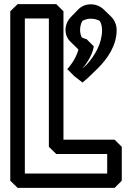

<svg xmlns="http://www.w3.org/2000/svg" viewBox="-20 -880 643 935"><path d="M381 -547C393 -560 427 -601 437 -654L402 -689C394 -691 385 -694 378 -698C373 -709 370 -721 370 -734C370 -750 374 -766 381 -778C394 -785 407 -789 422 -789C438 -789 454 -785 466 -778C473 -765 477 -750 477 -734C477 -669 443 -611 403 -566C395 -559 389 -553 381 -547ZM422 -859C398 -859 377 -850 361 -834L326 -798C310 -782 299 -759 299 -734C299 -712 308 -692 322 -678L358 -643C360 -641 360 -640 362 -638C348 -590 317 -553 309 -545L307 -544L342 -509L382 -478C395 -489 408 -500 421 -513L457 -548C506 -597 548 -660 548 -734C548 -759 538 -782 522 -798L486 -833C470 -849 447 -859 422 -859ZM218 -790V-165L254 -130H502V-35H101V-790ZM289 -825 254 -860H66L30 -825V0L66 35H538L573 0V-165L538 -200H289Z"/></svg>

Font: Hussar Press
Style: Bold
Weight: 700
Foundry: Cannot Into Space Fonts
Version: Version 1.43